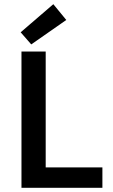

<svg xmlns="http://www.w3.org/2000/svg" viewBox="-20 -901 542 921"><path d="M129.9 -688 79.1 -746.1 235.8 -880.9 297.9 -805.2ZM83 0V-653.8H199.2V-98.1H471.2V0Z"/></svg>

Font: SourceSansPro-Semibold
Style: Regular
Weight: 600
Designer: Paul D. Hunt
Foundry: Adobe Systems Incorporated
Version: Version 2.020;PS 2.0;hotconv 1.0.86;makeotf.lib2.5.63406